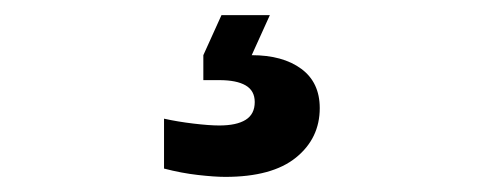

<svg xmlns="http://www.w3.org/2000/svg" viewBox="-20 -31 640 254"><path d="M197 0ZM278 203Q264 203 242 200.5Q220 198 197 192V126Q215 130 236 132.5Q257 135 270 135Q293 135 305 127.5Q317 120 317 104Q317 89 305 82Q293 75 270 75H249V42L273 -11H337L313 42Q354 42 378.5 60Q403 78 403 112Q403 152 371.5 177.5Q340 203 278 203Z"/></svg>

Font: Gantari
Style: Bold
Weight: 700
Designer: Anugrah Pasau
Foundry: Lafontype
Version: Version 1.000; ttfautohint (v1.6)